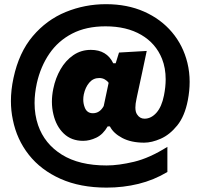

<svg xmlns="http://www.w3.org/2000/svg" viewBox="-20 -726 937 897"><path d="M478 150.5Q354.5 150.5 262.8 109.5Q171 68.5 114.8 -2.8Q58.5 -74 40 -166.5Q31 -209 31 -254Q31 -306 43 -361.5Q68.5 -481 133.2 -557.2Q198 -633.5 287.2 -670Q376.5 -706.5 475 -706.5Q574.5 -706.5 653 -671.8Q731.5 -637 783.5 -575.5Q835.5 -514 855.5 -432.5Q866 -389.5 866 -343.5Q866 -302 857.5 -257.5Q843 -183 808 -139.8Q773 -96.5 731 -78Q689 -59.5 653.5 -59.5Q592.5 -59.5 551 -81.5Q509.5 -103.5 493.5 -135.5H483Q461.5 -98 430.2 -83Q399 -68 368.5 -68Q313.5 -68 278 -102Q242.5 -136 229.5 -191.5Q222.5 -220 222.5 -250.5Q222.5 -280 229 -311.5Q239 -361 262.8 -402.2Q286.5 -443.5 322.5 -468.2Q358.5 -493 404.5 -493Q479 -493 509 -430.5H520.5L536 -480.5L665.5 -488Q655 -439 644 -386.5Q632.5 -333.5 621 -280L617.5 -263Q612.5 -240.5 612.5 -223.5Q612.5 -203.5 620 -192Q633 -171.5 655 -171.5Q686 -171.5 710.8 -199.2Q735.5 -227 746 -280Q754 -320 754 -355.5Q754 -408 737 -451Q708 -523.5 639.8 -563.2Q571.5 -603 473 -603Q382.5 -603 317 -569Q251.5 -535 210.5 -475Q169.5 -415 152 -337Q141.5 -288.5 141.5 -244.5Q141.5 -189.5 158 -141Q188 -54 269 -3.5Q350 47 478 47Q534 47 606.2 29.8Q678.5 12.5 762 -40V77.5Q698.5 115.5 627 133Q555.5 150.5 478 150.5ZM414 -197Q446 -197 464.5 -230.5L487.5 -339Q480.5 -349 469.2 -355.2Q458 -361.5 443.5 -361.5Q415.5 -361.5 397 -339.8Q378.5 -318 371.5 -285Q369 -272.5 369 -261Q369 -242 375.5 -225Q385.5 -197 414 -197Z"/></svg>

Font: Heraclito ExtraBold
Style: Regular
Weight: 800
Designer: Kostas Bartsokas (font) & Cristiano Sobral (main changes)
Foundry: Kostas Bartsokas (font) & Cristiano Sobral (main changes)
Version: Version 1.00;July 8, 2020;FontCreator 13.0.0.2655 64-bit